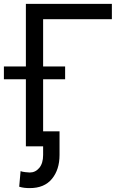

<svg xmlns="http://www.w3.org/2000/svg" viewBox="-44 -747 639 980"><path d="M176.1 0H88.1V-342.3H-24.1V-407.7H88.1V-727.3H527V-649.1H176.1V-407.7H288.4V-342.3H176.1V-76.7H259.9V44Q259.9 118.6 221.2 165.8Q182.5 213.1 108 213.1Q93 213.1 80.4 211.6Q67.8 210.2 54 206L61.1 126.4Q67.5 129.6 84.5 131.6Q101.6 133.5 108 133.5Q136.7 133.5 156.4 110.1Q176.1 86.6 176.1 44Z"/></svg>

Font: Linik Sans
Style: Regular
Weight: 400
Designer: Rasmus Andersson (font), Marc Monis (original base), Kil Hyung-jin (Pretendard portions), Cristiano Sobral (main changes
Foundry: rsms
Version: Version 3.018;May 31, 2022;FontCreator 14.0.0.2814 64-bit; t